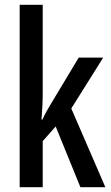

<svg xmlns="http://www.w3.org/2000/svg" viewBox="-20 -780 461 800"><path d="M158 -397V-760H62V0H158V-192L212 -253L315 0H419L277 -328L410 -540H308L192 -347C180 -328 168 -306 157 -282H153C156 -319 158 -357 158 -397Z"/></svg>

Font: Noto Sans Myanmar ExtraCondensed Medium
Style: Regular
Weight: 500
Width: 2
Designer: Monotype Design Team
Foundry: Monotype Imaging Inc.
Version: Version 2.107